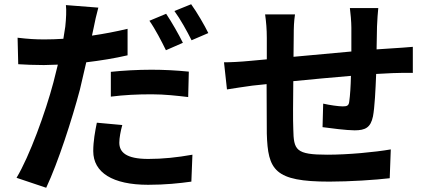

<svg xmlns="http://www.w3.org/2000/svg" viewBox="-20 -823 2040 906"><path d="M503 -484V-367C566 -375 627 -378 696 -378C757 -378 818 -371 868 -365L871 -485C812 -491 752 -494 695 -494C630 -494 559 -490 503 -484ZM557 -233 437 -244C429 -205 420 -157 420 -110C420 -9 511 49 679 49C759 49 826 42 883 34L888 -93C816 -80 747 -73 680 -73C573 -73 543 -106 543 -150C543 -172 549 -204 557 -233ZM764 -758 685 -725C712 -687 743 -627 763 -586L843 -621C825 -658 789 -721 764 -758ZM882 -803 803 -771C831 -733 863 -675 884 -633L963 -667C946 -702 909 -766 882 -803ZM189 -637C147 -637 114 -639 63 -645L66 -520C101 -518 138 -516 187 -516L253 -518L232 -434C195 -294 119 -85 58 16L198 63C254 -56 320 -260 357 -400L387 -529C454 -537 522 -548 582 -562V-687C527 -674 470 -663 414 -655L422 -692C426 -714 436 -759 444 -787L291 -799C294 -775 292 -734 288 -697L279 -640C248 -638 218 -637 189 -637Z M1037 -529 1051 -401C1077 -405 1139 -415 1171 -419L1238 -426L1239 -193C1244 -20 1275 34 1534 34C1629 34 1752 26 1819 18L1824 -118C1749 -105 1623 -93 1525 -93C1375 -93 1366 -115 1364 -213C1362 -256 1363 -348 1364 -440C1449 -448 1547 -458 1636 -465C1635 -417 1632 -371 1628 -344C1626 -324 1617 -321 1597 -321C1577 -321 1536 -327 1505 -334L1502 -223C1537 -218 1617 -208 1653 -208C1704 -208 1729 -221 1740 -274C1748 -316 1752 -398 1755 -474L1832 -478C1858 -479 1911 -480 1928 -479V-602C1899 -599 1860 -597 1832 -595L1757 -590L1759 -698C1760 -725 1763 -769 1765 -785H1631C1634 -765 1638 -718 1638 -693V-580L1365 -555L1366 -651C1366 -693 1367 -721 1372 -755H1231C1236 -719 1239 -685 1239 -644V-543L1163 -536C1112 -531 1066 -529 1037 -529Z"/></svg>

Font: Noto Sans Mono CJK HK
Style: Bold
Weight: 700
Designer: Ryoko NISHIZUKA 西塚涼子 (kana, bopomofo & ideographs); Paul D. Hunt (Latin, Greek & Cyrillic); Sandoll Communications 산돌커뮤니
Foundry: Adobe
Version: Version 2.004;hotconv 1.0.118;makeotfexe 2.5.65603